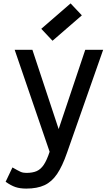

<svg xmlns="http://www.w3.org/2000/svg" viewBox="-20 -910 640 1126"><path d="M134 196Q97 196 70.5 187Q44 178 13 156L53 72Q86 91 100.5 97.5Q115 104 134 104Q171 104 195 93.5Q219 83 237 56Q255 29 271 -20L66 -618H170L324 -153L480 -618H585L373 -14Q346 64 315 110Q284 156 241 176Q198 196 134 196ZM288 -671 222 -741 394 -890 460 -820Z"/></svg>

Font: Victor Mono Thin
Style: Bold
Weight: 700
Monospace: yes
Version: Version 1.561;gftools[0.9.30]